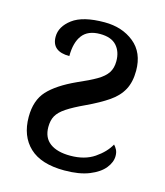

<svg xmlns="http://www.w3.org/2000/svg" viewBox="-89 -614 597 694"><g transform="rotate(15 209.5 -267.5)"><path d="M215 10Q128 10 84.5 -31Q41 -72 41 -144Q41 -206 74 -242Q107 -278 177 -310Q221 -329 246.5 -344Q272 -359 283.5 -376.5Q295 -394 295 -420Q295 -456 275 -478Q255 -500 213 -500Q168 -500 147 -472.5Q126 -445 126 -394Q60 -394 60 -449Q60 -487 98.5 -516Q137 -545 218 -545Q284 -545 328.5 -509Q373 -473 373 -405Q373 -363 357.5 -334Q342 -305 310 -283Q278 -261 229 -238Q186 -218 162 -202Q138 -186 128.5 -169Q119 -152 119 -127Q119 -87 146 -67Q173 -47 222 -47Q276 -47 312 -71.5Q348 -96 365 -127Q371 -121 376 -111.5Q381 -102 381 -88Q381 -65 363 -42.5Q345 -20 308 -5Q271 10 215 10Z"/></g></svg>

Font: Noto Serif SemiCondensed
Style: Regular
Weight: 400
Width: 4
Designer: Monotype Design Team
Foundry: Monotype Imaging Inc.
Version: Version 2.013